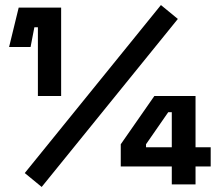

<svg xmlns="http://www.w3.org/2000/svg" viewBox="-20 -730 870 760"><path d="M222 -350H130V-622H116L101 -544H16L54 -700H222ZM78 -45 617 -710 684 -655 145 10ZM458 -71V-159L591 -350H754V-147H814V-71H754V0H660V-71ZM558 -147H660V-286H646L558 -159Z"/></svg>

Font: Rootstock Sans Headline
Style: Bold
Weight: 700
Designer: Florian Karsten
Foundry: Florian Karsten
Version: Version 2.000;FEAKit 1.0